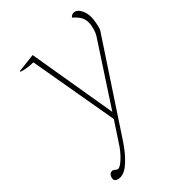

<svg xmlns="http://www.w3.org/2000/svg" viewBox="-207 -608 915 915"><g transform="rotate(-45 250.5 -150.5)"><path d="M501 -430Q501 -419 497 -397Q496 -392 492.5 -376Q489 -360 479 -347L189 93Q158 140 123 173Q88 206 58 206Q46 206 36.5 201Q27 196 27 186Q27 175 33.5 165.5Q40 156 52 156Q59 156 66.5 163Q74 170 80 170Q94 170 121 144Q148 118 168 86L233 -13L153 -475Q132 -475 110.5 -478.5Q89 -482 77 -487L78 -491L175 -502L252 -42L452 -348Q465 -367 471 -398Q474 -410 474 -421Q474 -446 463 -463Q452 -480 434 -496Q443 -507 456 -507Q474 -507 487.5 -485Q501 -463 501 -430Z"/></g></svg>

Font: Trirong Thin
Style: Italic
Weight: 250
Italic angle: -12°
Designer: Katatrad Team
Foundry: CadsonDemak
Version: Version 1.001